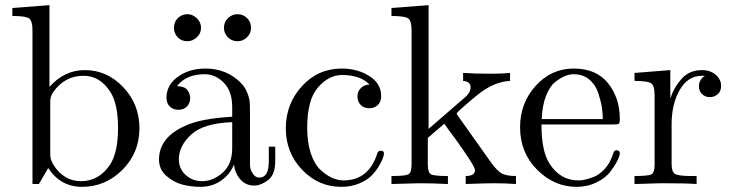

<svg xmlns="http://www.w3.org/2000/svg" viewBox="-20 -714 2845 745"><path d="M28 -652V-683L172 -694V-377Q230 -442 309 -442Q395 -442 458 -376Q521 -310 521 -216Q521 -121 455 -55Q389 11 298 11Q215 11 167 -62Q132 -1 131 0H106V-596Q106 -633 93 -642.5Q80 -652 28 -652ZM175 -114Q175 -93 189 -72Q229 -11 294 -11Q364 -11 407 -75Q438 -123 438 -217Q438 -310 409 -356Q369 -420 304 -420Q231 -420 186 -356Q175 -340 175 -320Z M655 -606Q655 -629 670.5 -644Q686 -659 707 -659Q727 -659 743.5 -643.5Q760 -628 760 -606Q760 -584 743.5 -569Q727 -554 707 -554Q684 -554 669.5 -569.5Q655 -585 655 -606ZM849 -606Q849 -629 865 -644Q881 -659 902 -659Q923 -659 938.5 -644Q954 -629 954 -606Q954 -584 938 -569Q922 -554 902 -554Q879 -554 864 -569.5Q849 -585 849 -606ZM597 -95Q597 -180 697 -225Q757 -254 881 -261V-298Q881 -360 848.5 -393Q816 -426 775 -426Q702 -426 667 -380Q697 -379 707.5 -364Q718 -349 718 -334Q718 -314 705.5 -301Q693 -288 672 -288Q652 -288 639 -300.5Q626 -313 626 -335Q626 -384 670 -416Q714 -448 777 -448Q859 -448 914 -393Q931 -376 939.5 -354Q948 -332 949 -317.5Q950 -303 950 -275V-75Q950 -69 952 -59.5Q954 -50 963 -37.5Q972 -25 987 -25Q1023 -25 1023 -89V-145H1048V-89Q1048 -36 1020 -15Q992 6 966 6Q933 6 912 -18.5Q891 -43 888 -76Q873 -38 838.5 -13.5Q804 11 757 11Q721 11 687 2Q653 -7 625 -32Q597 -57 597 -95ZM674 -96Q674 -59 700.5 -35Q727 -11 764 -11Q806 -11 843.5 -43.5Q881 -76 881 -140V-240Q770 -236 722 -192Q674 -148 674 -96Z M1306 -448Q1367 -448 1413 -419Q1459 -390 1459 -341Q1459 -319 1446 -306.5Q1433 -294 1413 -294Q1392 -294 1379.5 -307Q1367 -320 1367 -340Q1367 -349 1370 -357.5Q1373 -366 1384 -375.5Q1395 -385 1414 -386Q1378 -423 1307 -423Q1256 -423 1214 -375Q1172 -327 1172 -218Q1172 -161 1186 -119Q1200 -77 1223 -55.5Q1246 -34 1268.5 -24Q1291 -14 1313 -14Q1411 -14 1444 -119Q1447 -129 1457 -129Q1470 -129 1470 -119Q1470 -114 1466 -101.5Q1462 -89 1450 -69Q1438 -49 1420.5 -31.5Q1403 -14 1372.5 -1.5Q1342 11 1304 11Q1216 11 1152.5 -55Q1089 -121 1089 -216Q1089 -311 1151.5 -379.5Q1214 -448 1306 -448Z M1499 0V-31Q1552 -31 1564.5 -37.5Q1577 -44 1577 -76V-596Q1577 -633 1564 -642.5Q1551 -652 1499 -652V-683L1643 -694V-214L1784 -336Q1806 -355 1806 -375Q1806 -398 1777 -400V-431Q1819 -428 1889 -428Q1930 -428 1959 -431V-400Q1896 -397 1833 -346Q1819 -335 1785.5 -306Q1752 -277 1752 -274Q1752 -273 1753 -270.5Q1754 -268 1756 -266Q1758 -264 1758 -263L1885 -84Q1911 -48 1930 -39.5Q1949 -31 1982 -31V0Q1939 -3 1895 -3Q1871 -3 1787 0V-31Q1823 -31 1823 -54Q1823 -70 1742 -182Q1736 -190 1723 -207Q1711 -225 1704 -234L1640 -179V-76Q1640 -44 1652.5 -37.5Q1665 -31 1718 -31V0Q1658 -3 1608 -3Q1598 -3 1499 0Z M1998 -220Q1998 -314 2058.5 -381Q2119 -448 2206 -448Q2294 -448 2339.5 -391Q2385 -334 2385 -252Q2385 -237 2381 -234Q2377 -231 2360 -231H2081Q2081 -129 2111 -81Q2153 -14 2224 -14Q2234 -14 2245.5 -16Q2257 -18 2281 -26.5Q2305 -35 2326 -58Q2347 -81 2359 -117Q2362 -131 2372 -131Q2385 -131 2385 -119Q2385 -110 2375.5 -90.5Q2366 -71 2348 -47.5Q2330 -24 2295 -6.5Q2260 11 2218 11Q2130 11 2064 -55.5Q1998 -122 1998 -220ZM2082 -252H2319Q2319 -273 2315.5 -296.5Q2312 -320 2301.5 -352.5Q2291 -385 2266.5 -405.5Q2242 -426 2206 -426Q2190 -426 2172.5 -419Q2155 -412 2134 -395.5Q2113 -379 2098.5 -341.5Q2084 -304 2082 -252Z M2442 0V-31Q2495 -31 2507.5 -37.5Q2520 -44 2520 -76V-344Q2520 -381 2507 -390.5Q2494 -400 2442 -400V-431L2581 -442V-332Q2595 -375 2625 -408.5Q2655 -442 2704 -442Q2736 -442 2757 -424Q2778 -406 2778 -381Q2778 -359 2764.5 -348Q2751 -337 2735 -337Q2717 -337 2704.5 -348.5Q2692 -360 2692 -380Q2692 -392 2697.5 -401.5Q2703 -411 2707.5 -414.5Q2712 -418 2715 -419Q2713 -420 2704 -420Q2649 -420 2617.5 -365Q2586 -310 2586 -232V-78Q2586 -49 2598 -40Q2610 -31 2662 -31H2683V0Q2643 -3 2556 -3Q2544 -3 2525 -2.5Q2506 -2 2481 -1Q2456 0 2442 0Z"/></svg>

Font: CMU Serif
Style: Roman
Weight: 500
Version: Version 0.7.0